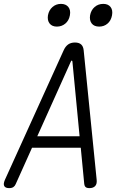

<svg xmlns="http://www.w3.org/2000/svg" viewBox="-36 -959 656 989"><path d="M398 -11 380 -198H129L45 -11Q41 -1 33 4.5Q25 10 11 10Q-8 10 -14 -0.5Q-20 -11 -11 -32L292 -700Q301 -720 315 -730Q329 -740 350 -740Q371 -740 382 -730Q393 -720 395 -700L462 -32Q464 -11 454 -0.5Q444 10 425 10Q411 10 405 4.5Q399 -1 398 -11ZM374 -257 337 -642Q336 -647 333.5 -647Q331 -647 329 -642L156 -257ZM475 -822Q449 -822 436.5 -838Q424 -854 428 -880Q433 -907 451.5 -923Q470 -939 496 -939Q521 -939 533.5 -923Q546 -907 541 -880Q536 -853 518 -837.5Q500 -822 475 -822ZM257 -822Q232 -822 219.5 -838Q207 -854 211 -880Q216 -907 234.5 -923Q253 -939 278 -939Q303 -939 316 -923Q329 -907 324 -880Q319 -853 300.5 -837.5Q282 -822 257 -822Z"/></svg>

Font: Maple Mono NL ExtraLight
Style: Italic
Weight: 275
Italic angle: -10°
Monospace: yes
Designer: subframe7536
Version: Version 7.000